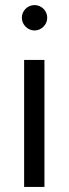

<svg xmlns="http://www.w3.org/2000/svg" viewBox="-20 -736 272 756"><path d="M75 0H155V-500H75ZM116 -616C143 -616 166 -639 166 -666C166 -694 143 -716 116 -716C89 -716 66 -694 66 -666C66 -639 89 -616 116 -616Z"/></svg>

Font: HB Figtree Prototype
Style: Regular
Weight: 400
Designer: Alfredo Marco Pradil
Foundry: Hanken Design Co.®
Version: Version 1.002;Glyphs 3.2 (3228)